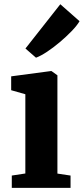

<svg xmlns="http://www.w3.org/2000/svg" viewBox="-20 -908 404 928"><path d="M37 0V-59.5L102.5 -69.5V-452.5L34 -472V-539L225.5 -564.5H229L257.5 -544V-69L321 -59.5V0ZM153.5 -629.5 103 -673.5 271.5 -887.5 364.5 -805.5Q351.5 -783.5 325.8 -757Q300 -730.5 269 -704.2Q238 -678 207.8 -658Q177.5 -638 155 -629.5Z"/></svg>

Font: Merriweather 28pt ExtraBold
Style: Regular
Weight: 800
Version: Version 2.100